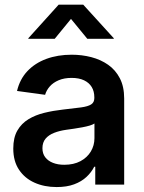

<svg xmlns="http://www.w3.org/2000/svg" viewBox="-20 -773 603 804"><path d="M217.3 10.3Q165.5 10.3 124.5 -8.1Q83.5 -26.4 59.6 -62.3Q35.6 -98.1 35.6 -150.9Q35.6 -196.8 52.7 -226.3Q69.8 -255.9 99.1 -273.7Q128.4 -291.5 165.5 -300.5Q202.6 -309.6 242.2 -314Q290 -319.3 319.1 -323.2Q348.1 -327.1 361.6 -335.7Q375 -344.2 375 -362.3V-365.2Q375 -390.6 364 -408.7Q353 -426.8 331.8 -436.8Q310.5 -446.8 279.8 -446.8Q249 -446.8 225.8 -437Q202.6 -427.2 188.5 -411.1Q174.3 -395 168.9 -376L51.3 -392.1Q63 -441.4 94.7 -475.1Q126.5 -508.8 174.1 -526.4Q221.7 -543.9 280.3 -543.9Q322.8 -543.9 362.3 -533.7Q401.9 -523.4 432.9 -501.7Q463.9 -480 481.9 -445.1Q500 -410.2 500 -360.4V0H378.9V-74.7H374.5Q362.8 -51.3 342 -32Q321.3 -12.7 290.5 -1.2Q259.8 10.3 217.3 10.3ZM249 -83Q288.6 -83 316.9 -98.1Q345.2 -113.3 360.4 -138.7Q375.5 -164.1 375.5 -194.3V-255.9Q369.6 -251.5 356 -247.3Q342.3 -243.2 325 -240Q307.6 -236.8 289.8 -234.1Q272 -231.4 257.3 -229.5Q229.5 -225.6 206.8 -216.8Q184.1 -208 170.9 -192.4Q157.7 -176.8 157.7 -152.3Q157.7 -129.9 169.4 -114.5Q181.2 -99.1 201.7 -91.1Q222.2 -83 249 -83ZM209 -610.4H98.6V-612.8L225.6 -753.4H328.6L456.5 -612.8V-610.4H345.7L277.3 -693.8Z"/></svg>

Font: Inter 20pt SemiBold
Style: Regular
Weight: 600
Version: Version 4.001;git-66647c0bb